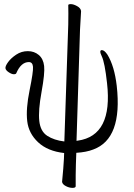

<svg xmlns="http://www.w3.org/2000/svg" viewBox="-20 -729 651 931"><path d="M347 174Q347 182 331.5 182Q316 182 299.5 173.5Q283 165 281 153Q288 81 290 41L291 13Q211 4 165 -39Q119 -82 112 -141.5Q105 -201 123.5 -291.5Q142 -382 140 -405Q138 -428 120 -428Q82 -428 59 -374Q57 -369 47 -369Q37 -369 22.5 -378.5Q8 -388 6.5 -398Q5 -408 19 -427.5Q33 -447 58.5 -464Q84 -481 115 -481Q146 -481 168 -462.5Q190 -444 194 -409Q198 -374 181.5 -283.5Q165 -193 170.5 -142.5Q176 -92 209 -70.5Q242 -49 292 -43L311 -610Q312 -670 311 -704Q311 -709 323.5 -709Q336 -709 353.5 -699.5Q371 -690 373 -676V-672L368 -585L351 -46L357 -47Q528 -71 499 -326Q488 -426 473.5 -456Q459 -486 474 -486Q486 -486 501 -464Q535 -408 546 -313Q575 -56 432 -4Q399 9 350 12L348 68Q347 89 347 120ZM470 -460H471ZM373 -672Z"/></svg>

Font: LXGW WenKai TC Light
Style: Regular
Weight: 300
Designer: LXGW / Fontworks Inc.
Foundry: LXGW / Fontworks Inc.
Version: Version 1.330